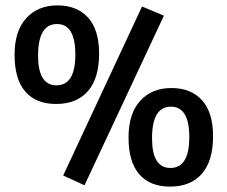

<svg xmlns="http://www.w3.org/2000/svg" viewBox="-20 -677 841 711"><path d="M615 -351Q687 -351 728 -306Q769 -261 769 -172Q769 -81 727.5 -33.5Q686 14 610 14Q535 14 495.5 -32Q456 -78 456 -168Q456 -256 499 -303.5Q542 -351 615 -351ZM611 -55Q681 -55 681 -169Q681 -282 613 -282Q543 -282 543 -165Q543 -55 611 -55ZM193 -657Q265 -657 306 -612Q347 -567 347 -478Q347 -387 305.5 -339.5Q264 -292 188 -292Q113 -292 73.5 -338Q34 -384 34 -474Q34 -562 77 -609.5Q120 -657 193 -657ZM189 -361Q259 -361 259 -475Q259 -588 191 -588Q121 -588 121 -471Q121 -361 189 -361ZM293 9 214 -27 506 -653 587 -619Z"/></svg>

Font: Bree Serif
Style: Regular
Weight: 400
Designer: Veronika Burian, Jos Scaglione
Foundry: TypeTogether
Version: Version 1.001